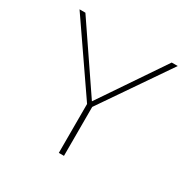

<svg xmlns="http://www.w3.org/2000/svg" viewBox="-150 -798 928 938"><g transform="rotate(30 314.0 -329.0)"><path d="M329 -276V0H300V-276L37 -658H70L314 -299L557 -658H591Z"/></g></svg>

Font: Ysabeau Infant Extralight
Style: Regular
Weight: 200
Designer: Christian Thalmann (Catharsis Fonts)
Version: Version 0.003